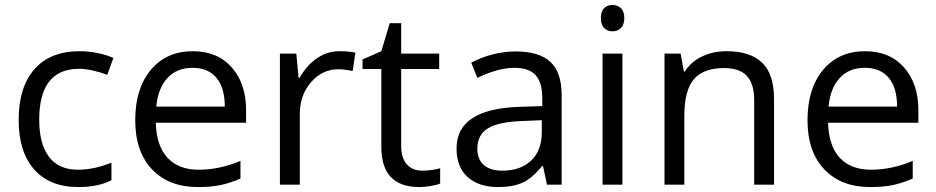

<svg xmlns="http://www.w3.org/2000/svg" viewBox="-20 -754 3822 784"><path d="M299.8 9.8Q183.6 9.8 119.9 -61.8Q56.2 -133.3 56.2 -264.2Q56.2 -398.4 120.8 -471.7Q185.5 -544.9 305.2 -544.9Q343.8 -544.9 382.3 -536.6Q420.9 -528.3 442.9 -517.1L418 -448.2Q391.1 -459 359.4 -466.1Q327.6 -473.1 303.2 -473.1Q140.1 -473.1 140.1 -265.1Q140.1 -166.5 179.9 -113.8Q219.7 -61 297.9 -61Q364.7 -61 435.1 -89.8V-18.1Q381.3 9.8 299.8 9.8Z M788.1 9.8Q669.4 9.8 600.8 -62.5Q532.2 -134.8 532.2 -263.2Q532.2 -392.6 595.9 -468.8Q659.7 -544.9 767.1 -544.9Q867.7 -544.9 926.3 -478.8Q984.9 -412.6 984.9 -304.2V-252.9H616.2Q618.7 -158.7 663.8 -109.9Q709 -61 791 -61Q877.4 -61 961.9 -97.2V-24.9Q918.9 -6.3 880.6 1.7Q842.3 9.8 788.1 9.8ZM766.1 -477.1Q701.7 -477.1 663.3 -435.1Q625 -393.1 618.2 -318.8H897.9Q897.9 -395.5 863.8 -436.3Q829.6 -477.1 766.1 -477.1Z M1367.2 -544.9Q1402.8 -544.9 1431.2 -539.1L1419.9 -463.9Q1386.7 -471.2 1361.3 -471.2Q1296.4 -471.2 1250.2 -418.5Q1204.1 -365.7 1204.1 -287.1V0H1123V-535.2H1189.9L1199.2 -436H1203.1Q1232.9 -488.3 1274.9 -516.6Q1316.9 -544.9 1367.2 -544.9Z M1704.1 -57.1Q1725.6 -57.1 1745.6 -60.3Q1765.6 -63.5 1777.3 -66.9V-4.9Q1764.2 1.5 1738.5 5.6Q1712.9 9.8 1692.4 9.8Q1537.1 9.8 1537.1 -153.8V-472.2H1460.4V-511.2L1537.1 -544.9L1571.3 -659.2H1618.2V-535.2H1773.4V-472.2H1618.2V-157.2Q1618.2 -108.9 1641.1 -83Q1664.1 -57.1 1704.1 -57.1Z M2213.4 0 2197.3 -76.2H2193.4Q2153.3 -25.9 2113.5 -8.1Q2073.7 9.8 2014.2 9.8Q1934.6 9.8 1889.4 -31.2Q1844.2 -72.3 1844.2 -147.9Q1844.2 -310.1 2103.5 -317.9L2194.3 -320.8V-354Q2194.3 -417 2167.2 -447Q2140.1 -477.1 2080.6 -477.1Q2013.7 -477.1 1929.2 -436L1904.3 -498Q1943.8 -519.5 1991 -531.7Q2038.1 -543.9 2085.4 -543.9Q2181.2 -543.9 2227.3 -501.5Q2273.4 -459 2273.4 -365.2V0ZM2030.3 -57.1Q2106 -57.1 2149.2 -98.6Q2192.4 -140.1 2192.4 -214.8V-263.2L2111.3 -259.8Q2014.6 -256.3 1971.9 -229.7Q1929.2 -203.1 1929.2 -147Q1929.2 -103 1955.8 -80.1Q1982.4 -57.1 2030.3 -57.1Z M2521.5 0H2440.4V-535.2H2521.5ZM2433.6 -680.2Q2433.6 -708 2447.3 -720.9Q2460.9 -733.9 2481.4 -733.9Q2501 -733.9 2515.1 -720.7Q2529.3 -707.5 2529.3 -680.2Q2529.3 -652.8 2515.1 -639.4Q2501 -626 2481.4 -626Q2460.9 -626 2447.3 -639.4Q2433.6 -652.8 2433.6 -680.2Z M3059.6 0V-346.2Q3059.6 -411.6 3029.8 -443.8Q3000 -476.1 2936.5 -476.1Q2852.5 -476.1 2813.5 -430.7Q2774.4 -385.3 2774.4 -280.8V0H2693.4V-535.2H2759.3L2772.5 -461.9H2776.4Q2801.3 -501.5 2846.2 -523.2Q2891.1 -544.9 2946.3 -544.9Q3043 -544.9 3091.8 -498.3Q3140.6 -451.7 3140.6 -349.1V0Z M3533.2 9.8Q3414.6 9.8 3345.9 -62.5Q3277.3 -134.8 3277.3 -263.2Q3277.3 -392.6 3341.1 -468.8Q3404.8 -544.9 3512.2 -544.9Q3612.8 -544.9 3671.4 -478.8Q3730 -412.6 3730 -304.2V-252.9H3361.3Q3363.8 -158.7 3408.9 -109.9Q3454.1 -61 3536.1 -61Q3622.6 -61 3707 -97.2V-24.9Q3664.1 -6.3 3625.7 1.7Q3587.4 9.8 3533.2 9.8ZM3511.2 -477.1Q3446.8 -477.1 3408.4 -435.1Q3370.1 -393.1 3363.3 -318.8H3643.1Q3643.1 -395.5 3608.9 -436.3Q3574.7 -477.1 3511.2 -477.1Z"/></svg>

Font: f02293617
Style: Regular
Weight: 400
Foundry: Ascender Corporation
Version: Version 1.10